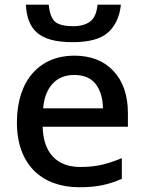

<svg xmlns="http://www.w3.org/2000/svg" viewBox="-20 -785 612 815"><path d="M394 -765.1C390.6 -730.5 380.4 -706.5 362.3 -693.4C344.2 -680.2 320.3 -673.8 291 -673.8C255.4 -673.8 230 -679.7 214.8 -691.9C199.7 -704.1 190.4 -728.5 187 -765.1H89.8C95.7 -660.6 144 -606 288.1 -606C357.9 -606 408.2 -619.6 439 -647.5C469.7 -675.3 487.8 -714.4 493.2 -765.1ZM294.9 -548.8C149.9 -548.8 51.8 -445.8 51.8 -265.1C51.8 -83.5 160.2 9.8 316.9 9.8C355 9.8 387.7 6.8 415 1C442.4 -4.9 469.7 -13.7 497.1 -25.9V-113.8C468.3 -101.6 440.4 -92.3 413.6 -85.9C386.7 -79.6 355.5 -76.2 320.8 -76.2C221.2 -76.2 163.6 -136.2 161.1 -247.1H522.9V-305.2C522.9 -380.4 502.4 -439.9 461.9 -483.4C421.4 -526.9 365.7 -548.8 294.9 -548.8ZM294.9 -466.8C336.4 -466.8 366.7 -453.6 386.7 -427.7C406.2 -401.4 416.5 -367.2 417 -325.2H163.1C170.9 -415.5 218.8 -466.8 294.9 -466.8Z"/></svg>

Font: Noto Reveo Sans
Style: Regular
Weight: 500
Designer: Monotype Design Team
Foundry: Monotype Imaging Inc.
Version: Version 2.007